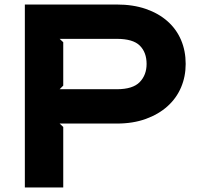

<svg xmlns="http://www.w3.org/2000/svg" viewBox="-20 -830 887 850"><path d="M802 -547Q802 -491 781.5 -443Q761 -395 721.5 -359.5Q682 -324 625.5 -303.5Q569 -283 497 -283H244L260 -268V0H90V-810H497Q569 -810 625.5 -790.5Q682 -771 721.5 -736Q761 -701 781.5 -653Q802 -605 802 -547ZM629 -547Q629 -598 599 -628Q569 -658 497 -658H244L260 -643V-451L244 -435H497Q568 -435 598.5 -466.5Q629 -498 629 -547Z"/></svg>

Font: TypoPRO Sinkin Sans
Style: 700 Bold
Weight: 700
Designer: Keith Bates
Foundry: K-Type
Version: Sinkin Sans (version 1.0)  by Keith Bates   •   © 2014   www